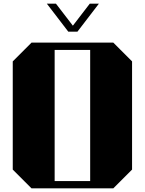

<svg xmlns="http://www.w3.org/2000/svg" viewBox="-20 -1034 795 1054"><path d="M153 0H602L705 -103V-697L602 -800H153L50 -697V-103ZM280 -760H475V-40H280ZM523 -1014 405 -860H355L237 -1014H287L380 -893L473 -1014Z"/></svg>

Font: Kumar One
Style: Regular
Weight: 400
Designer: Parimal Parmar
Foundry: Indian Type Foundry
Version: Version 1.001;PS 1.001;hotconv 1.0.88;makeotf.lib2.5.647800